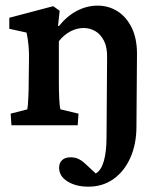

<svg xmlns="http://www.w3.org/2000/svg" viewBox="-20 -454 586 696"><path d="M476.6 -258.8 474.6 4.9Q474.6 68.4 452.6 117.7Q430.7 167 391.6 194.8Q352.5 222.7 300.8 222.7Q254.9 222.7 224.6 203.6Q194.3 184.6 194.3 154.3Q194.3 135.7 205.6 126Q216.8 116.2 235.4 116.2Q251 116.2 263.2 121.6Q275.4 127 289.1 139.6L327.1 174.8Q346.7 164.1 356.4 129.9Q366.2 95.7 366.2 42L368.2 -244.1Q369.1 -282.2 356.9 -306.2Q344.7 -330.1 325.2 -341.3Q305.7 -352.5 283.2 -352.5Q258.8 -352.5 235.4 -340.3Q211.9 -328.1 193.4 -304.7V-160.2Q193.4 -124 194.8 -94.7Q196.3 -65.4 199.2 -57.6L264.6 -42L261.7 0H21.5L18.6 -42L79.1 -57.6Q80.1 -61.5 81.1 -74.2Q82 -86.9 83 -107.9Q84 -128.9 84 -157.2L85 -231.4Q85.9 -261.7 83.5 -288.1Q81.1 -314.5 76.2 -335.9L13.7 -349.6V-389.6L172.9 -431.6L196.3 -415L190.4 -360.4L193.4 -359.4Q224.6 -397.5 260.3 -415.5Q295.9 -433.6 334 -433.6Q373 -433.6 405.3 -413.6Q437.5 -393.6 457 -354.5Q476.6 -315.4 476.6 -258.8Z"/></svg>

Font: Crimson Pro SemiBold
Style: Regular
Weight: 600
Designer: Jacques Le Bailly
Foundry: Baron von Fonthausen
Version: Version 1.003